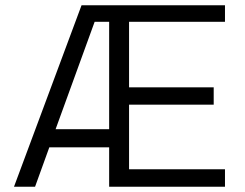

<svg xmlns="http://www.w3.org/2000/svg" viewBox="-20 -710 931 730"><path d="M33.2 0H113.3L167.5 -149.9H395V0H835.4V-66.4H470.7V-312H792.5V-377.9H470.7V-627H835.4V-689.9H290ZM191.4 -218.8 339.8 -627H395V-218.8Z"/></svg>

Font: HK Grotesk
Style: Regular
Weight: 400
Designer: Alfredo Marco Pradil and Stefan Peev
Foundry: Hanken Design Co.
Version: Version 1.045;PS 001.045;hotconv 1.0.88;makeotf.lib2.5.64775